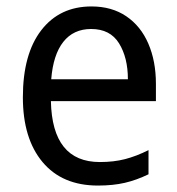

<svg xmlns="http://www.w3.org/2000/svg" viewBox="-20 -566 550 596"><path d="M264 -546Q327 -546 372 -515.5Q417 -485 440.5 -430.5Q464 -376 464 -306V-252H138Q142 -63 290 -63Q333 -63 368 -72Q403 -81 441 -100V-25Q404 -7 367.5 1.5Q331 10 284 10Q173 10 112 -63Q51 -136 51 -264Q51 -398 108 -472Q165 -546 264 -546ZM263 -476Q208 -476 176.5 -436Q145 -396 139 -320H377Q377 -387 349.5 -431.5Q322 -476 263 -476Z"/></svg>

Font: Noto Sans Gujarati SemiCondensed
Style: Regular
Weight: 400
Width: 4
Designer: Jelle Bosma - Monotype Design Team, Universal Thirst
Foundry: Monotype Imaging Inc.
Version: Version 2.106; ttfautohint (v1.8.4.7-5d5b)